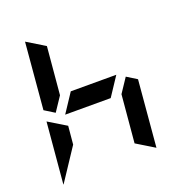

<svg xmlns="http://www.w3.org/2000/svg" viewBox="-157 -1086 1131 1189"><g transform="rotate(-20 408.0 -491.0)"><path d="M94 -438 211 -367 200 -247 59 -34V-41ZM650 -531 716 -490 678 -52 560 -124 588 -438ZM517 -438H217L299 -562H599ZM166 -469 100 -510 138 -948 256 -876 228 -562Z"/></g></svg>

Font: DSEG7 Modern Mini
Style: Bold Italic
Weight: 700
Italic angle: -5°
Designer: Keshikan(Twitter:@keshinomi_88pro)
Version: Version 0.46